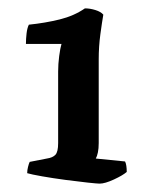

<svg xmlns="http://www.w3.org/2000/svg" viewBox="-20 -785 369 459"><path d="M218 -346Q213 -346 189.5 -348.5Q166 -351 136 -355Q106 -359 80.5 -363.5Q55 -368 45 -371Q45 -378 47 -386Q49 -394 51 -398L92 -406Q106 -408 112.5 -415Q119 -422 119 -443V-614Q119 -632 121.5 -651Q124 -670 127 -680H42Q42 -692 43.5 -705Q45 -718 49 -726Q88 -730 122.5 -738.5Q157 -747 183 -765Q195 -765 208 -761Q221 -757 227 -750Q224 -733 220 -703.5Q216 -674 216 -643V-443Q216 -430 214 -420.5Q212 -411 209 -406L279 -399Q281 -395 282 -388.5Q283 -382 283 -374Q274 -366 252.5 -356Q231 -346 218 -346Z"/></svg>

Font: Texturina 12pt SemiBold
Style: Regular
Weight: 600
Designer: Guillermo Torres Carreño
Foundry: Omnibus-Type
Version: Version 1.002